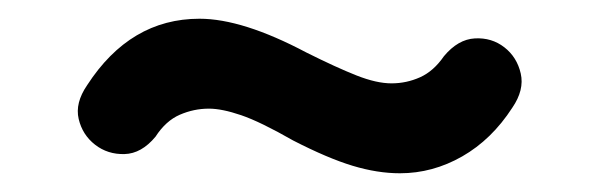

<svg xmlns="http://www.w3.org/2000/svg" viewBox="-20 -390 640 205"><path d="M407 -205Q383 -205 356.5 -213Q330 -221 293 -240Q258 -260 237.5 -267Q217 -274 203 -274Q187 -274 172 -267.5Q157 -261 146 -244Q131 -226 113 -225.5Q95 -225 81.5 -235.5Q68 -246 64 -263Q60 -280 73 -299Q119 -370 193 -370Q239 -370 307 -334Q339 -318 360.5 -309.5Q382 -301 398 -301Q414 -301 428.5 -307.5Q443 -314 454 -330Q469 -348 487 -349Q505 -350 518.5 -339.5Q532 -329 536 -311.5Q540 -294 527 -275Q505 -241 473.5 -223Q442 -205 407 -205Z"/></svg>

Font: Chiron GoRound TC
Style: Bold
Weight: 700
Designer: Ryoko NISHIZUKA 西塚涼子 (kana, bopomofo & ideographs); Paul D. Hunt (Latin, Greek & Cyrillic); Sandoll Communications 산돌커뮤니
Foundry: Adobe
Version: Version 1.000;hotconv 1.1.1;makeotfexe 2.6.0